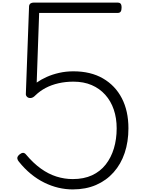

<svg xmlns="http://www.w3.org/2000/svg" viewBox="-20 -1447 1120 1486"><path d="M543 19Q487 19 432 6Q377 -7 323 -33.5Q269 -60 219.5 -100.5Q170 -141 126 -196Q116 -207 114 -220.5Q112 -234 129 -250Q144 -263 157.5 -264Q171 -265 184 -248Q238 -184 296.5 -142Q355 -100 417 -80.5Q479 -61 543 -61Q629 -61 692.5 -90.5Q756 -120 798 -173.5Q840 -227 861.5 -298.5Q883 -370 883 -454Q883 -533 860.5 -599Q838 -665 794.5 -713.5Q751 -762 689.5 -788.5Q628 -815 548 -815Q487 -815 432.5 -802.5Q378 -790 333.5 -766.5Q289 -743 254 -709Q236 -690 218.5 -688.5Q201 -687 190.5 -696.5Q180 -706 180 -718L205 -1400Q207 -1414 216.5 -1420.5Q226 -1427 241 -1427H892Q905 -1427 913 -1419Q921 -1411 921 -1388Q921 -1367 914 -1357Q907 -1347 892 -1347H283L264 -808Q298 -832 341.5 -851.5Q385 -871 437.5 -883Q490 -895 548 -895Q682 -895 777 -840Q872 -785 923 -686.5Q974 -588 974 -454Q974 -350 945 -263.5Q916 -177 859.5 -113.5Q803 -50 723.5 -15.5Q644 19 543 19Z"/></svg>

Font: Playwrite ID
Style: Regular
Weight: 400
Designer: Veronika Burian, José Scaglione
Foundry: TypeTogether
Version: Version 1.002